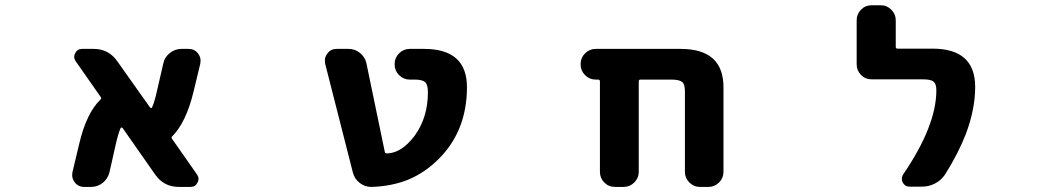

<svg xmlns="http://www.w3.org/2000/svg" viewBox="-20 -737 4040 739"><path d="M668 -17.6Q610.4 -17.6 577.1 -65.4L452.1 -244.1Q450.2 -246.1 447.8 -246.1Q445.3 -246.1 444.3 -244.1Q434.6 -222.7 423.8 -173.8L401.4 -74.2Q395.5 -49.8 376 -33.7Q356.4 -17.6 331.1 -17.6H303.7Q281.2 -17.6 267.6 -35.2Q257.8 -47.9 257.8 -62.5Q257.8 -68.4 258.8 -74.2L285.2 -184.6Q312.5 -300.8 366.2 -353.5Q372.1 -358.4 367.2 -364.3L271.5 -501Q265.6 -509.8 265.6 -518.6Q265.6 -525.4 269.5 -532.2Q277.3 -548.8 295.9 -548.8H340.8Q398.4 -548.8 431.6 -501L557.6 -323.2Q559.6 -321.3 562 -321.3Q564.5 -321.3 565.4 -324.2Q575.2 -344.7 585.9 -394.5L608.4 -492.2Q613.3 -516.6 633.3 -532.7Q653.3 -548.8 678.7 -548.8H706.1Q728.5 -548.8 742.2 -531.2Q752 -518.6 752 -503.9Q752 -498 751 -492.2L724.6 -382.8Q696.3 -266.6 643.6 -212.9Q637.7 -208 642.6 -202.1L738.3 -65.4Q744.1 -56.6 744.1 -47.9Q744.1 -41 740.2 -34.2Q732.4 -17.6 713.9 -17.6Z M1409.2 -17.6Q1409.2 -17.6 1408.2 -17.6Q1383.8 -17.6 1364.3 -33.2Q1343.8 -48.8 1337.9 -74.2L1231.4 -492.2Q1230.5 -499 1230.5 -504.9Q1230.5 -518.6 1240.2 -531.2Q1252.9 -548.8 1275.4 -548.8H1321.3Q1346.7 -548.8 1366.2 -532.7Q1385.7 -516.6 1390.6 -492.2L1460.9 -153.3Q1461.9 -146.5 1469.7 -146.5Q1525.4 -147.5 1576.2 -214.8Q1627 -285.2 1627 -381.8Q1627 -411.1 1616.2 -420.9Q1605.5 -430.7 1576.2 -430.7H1556.6Q1533.2 -430.7 1516.1 -447.8Q1499 -464.8 1499 -488.3V-491.2Q1499 -514.6 1516.1 -531.7Q1533.2 -548.8 1556.6 -548.8H1612.3Q1777.3 -548.8 1777.3 -401.4Q1777.3 -318.4 1750.5 -249.5Q1723.6 -180.7 1669.9 -126.5Q1616.2 -72.3 1549.8 -44.9Q1485.4 -19.5 1409.2 -17.6Z M2673.8 -17.6Q2650.4 -17.6 2633.3 -34.7Q2616.2 -51.8 2616.2 -75.2V-384.8Q2616.2 -412.1 2606.4 -420.9Q2594.7 -430.7 2564.5 -430.7H2445.3Q2438.5 -430.7 2438.5 -423.8V-75.2Q2438.5 -51.8 2421.4 -34.7Q2404.3 -17.6 2380.9 -17.6H2346.7Q2322.3 -17.6 2305.7 -34.7Q2289.1 -51.8 2289.1 -75.2V-423.8Q2289.1 -430.7 2281.2 -430.7H2272.5Q2249 -430.7 2231.9 -447.8Q2214.8 -464.8 2214.8 -488.3V-491.2Q2214.8 -514.6 2231.9 -531.7Q2249 -548.8 2272.5 -548.8H2599.6Q2764.6 -548.8 2764.6 -401.4V-75.2Q2764.6 -51.8 2747.6 -34.7Q2730.5 -17.6 2707 -17.6Z M3480.5 -18.6Q3462.9 -18.6 3454.1 -35.2Q3451.2 -42 3451.2 -48.8Q3451.2 -57.6 3456.1 -65.4Q3584 -252.9 3584 -389.6Q3584 -414.1 3573.2 -422.9Q3562.5 -431.6 3533.2 -431.6H3335Q3310.5 -431.6 3293.9 -448.7Q3277.3 -465.8 3277.3 -489.3V-659.2Q3277.3 -682.6 3293.9 -699.7Q3310.5 -716.8 3335 -716.8H3370.1Q3393.6 -716.8 3410.6 -699.7Q3427.7 -682.6 3427.7 -659.2V-556.6Q3427.7 -549.8 3434.6 -549.8H3569.3Q3733.4 -549.8 3733.4 -402.3Q3733.4 -316.4 3697.3 -220.7Q3668.9 -147.5 3618.2 -66.4Q3603.5 -43.9 3579.6 -31.2Q3555.7 -18.6 3528.3 -18.6Z"/></svg>

Font: Rounded Mgen+ 2m bold
Style: Bold
Weight: 700
Designer: [Source Han Sans]
Ryoko NISHIZUKA  (kana & ideographs); Paul D. Hunt (Latin, Greek & Cyrillic); Wenlong ZHANG  (bopomofo
Version: Version 1.059.20150602